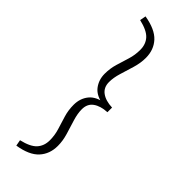

<svg xmlns="http://www.w3.org/2000/svg" viewBox="-252 -591 788 788"><g transform="rotate(45 142.0 -197.0)"><path d="M136.7 65.4Q136.7 36.1 128.2 8.8Q119.6 -18.6 111.1 -46.9Q102.5 -75.2 102.5 -106.4Q102.5 -143.6 123.5 -169.7Q144.5 -195.8 190.9 -202.6V-191.9Q143.1 -198.7 122.8 -225.1Q102.5 -251.5 102.5 -286.6Q102.5 -317.9 111.1 -346.2Q119.6 -374.5 128.2 -402.1Q136.7 -429.7 136.7 -459Q136.7 -492.2 117.4 -513.2Q98.1 -534.2 49.8 -545.4L54.7 -571.8Q119.1 -561 147.7 -530Q176.3 -499 176.3 -452.1Q176.3 -423.3 167 -391.8Q157.7 -360.4 148.4 -330.6Q139.2 -300.8 139.2 -275.4Q139.2 -244.1 161.6 -227.8Q184.1 -211.4 222.2 -210V-183.1Q184.1 -181.2 161.6 -165Q139.2 -148.9 139.2 -117.2Q139.2 -92.3 148.4 -62.5Q157.7 -32.7 167 -1.7Q176.3 29.3 176.3 58.6Q176.3 105.5 147.7 136.7Q119.1 168 54.7 178.2L49.8 151.9Q98.1 140.6 117.4 119.4Q136.7 98.1 136.7 65.4Z"/></g></svg>

Font: Lateef ExtraLight
Style: Regular
Weight: 200
Designer: SIL International
Foundry: SIL International
Version: Version 4.200